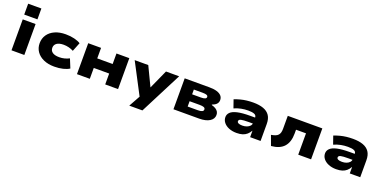

<svg xmlns="http://www.w3.org/2000/svg" viewBox="-9 -1766 5911 2951"><g transform="rotate(20 2946.5 -290.5)"><path d="M91 -583V-761H307V-583ZM95 0V-506H305V0Z M797 11Q695 11 620.5 -22.5Q546 -56 505 -115Q464 -174 464 -251Q464 -330 505 -390Q546 -450 620.5 -483.5Q695 -517 797 -517Q875 -517 939 -501Q1003 -485 1041 -460L983 -315Q948 -334 906 -344.5Q864 -355 821 -355Q748 -355 709.5 -327.5Q671 -300 671 -252Q671 -203 709.5 -177Q748 -151 820 -151Q864 -151 904.5 -161.5Q945 -172 982 -191L1041 -46Q1001 -20 938 -4.5Q875 11 797 11Z M1166 0V-506H1376V-334H1628V-506H1838V0H1628V-178H1376V0Z M2087 180 2214 -49V44L1926 -506H2148L2300 -189H2295L2438 -506H2653L2302 180Z M2744 0V-506H3149Q3221 -506 3270.5 -491Q3320 -476 3345.5 -447.5Q3371 -419 3371 -377Q3371 -340 3347.5 -313.5Q3324 -287 3273 -270L3278 -262Q3318 -251 3344 -234Q3370 -217 3383 -194.5Q3396 -172 3396 -143Q3396 -77 3333.5 -38.5Q3271 0 3164 0ZM2935 -114H3100Q3145 -114 3168.5 -124.5Q3192 -135 3192 -158Q3192 -182 3168.5 -191.5Q3145 -201 3100 -201H2935ZM2935 -314H3078Q3124 -314 3145.5 -324Q3167 -334 3167 -354Q3167 -374 3146 -383Q3125 -392 3078 -392H2935Z M3777 11Q3707 11 3652 -11.5Q3597 -34 3566 -73Q3535 -112 3535 -161Q3535 -206 3569 -239.5Q3603 -273 3680.5 -291Q3758 -309 3888 -309H3993V-211H3899Q3854 -211 3823 -209Q3792 -207 3773.5 -202.5Q3755 -198 3746.5 -189Q3738 -180 3738 -167Q3738 -148 3759.5 -137Q3781 -126 3824 -126Q3862 -126 3895 -138Q3928 -150 3947.5 -172.5Q3967 -195 3967 -225V-310Q3967 -346 3933 -360.5Q3899 -375 3834 -375Q3775 -375 3719.5 -364Q3664 -353 3606 -328L3560 -460Q3608 -479 3657 -492Q3706 -505 3758 -511Q3810 -517 3865 -517Q3962 -517 4030 -492.5Q4098 -468 4133.5 -415.5Q4169 -363 4169 -276V0H3998V-104H3996Q3975 -67 3945.5 -41Q3916 -15 3875.5 -2Q3835 11 3777 11Z M4346 18 4287 -143Q4328 -150 4356 -161Q4384 -172 4400 -190Q4416 -208 4423 -233.5Q4430 -259 4430 -294V-506H4995V0H4785V-349H4622V-286Q4622 -216 4605 -162Q4588 -108 4554 -70Q4520 -32 4468 -10Q4416 12 4346 18Z M5407 11Q5337 11 5282 -11.5Q5227 -34 5196 -73Q5165 -112 5165 -161Q5165 -206 5199 -239.5Q5233 -273 5310.5 -291Q5388 -309 5518 -309H5623V-211H5529Q5484 -211 5453 -209Q5422 -207 5403.5 -202.5Q5385 -198 5376.5 -189Q5368 -180 5368 -167Q5368 -148 5389.5 -137Q5411 -126 5454 -126Q5492 -126 5525 -138Q5558 -150 5577.5 -172.5Q5597 -195 5597 -225V-310Q5597 -346 5563 -360.5Q5529 -375 5464 -375Q5405 -375 5349.5 -364Q5294 -353 5236 -328L5190 -460Q5238 -479 5287 -492Q5336 -505 5388 -511Q5440 -517 5495 -517Q5592 -517 5660 -492.5Q5728 -468 5763.5 -415.5Q5799 -363 5799 -276V0H5628V-104H5626Q5605 -67 5575.5 -41Q5546 -15 5505.5 -2Q5465 11 5407 11Z"/></g></svg>

Font: Nunito Sans 7pt Expanded Black
Style: Regular
Weight: 900
Width: 7
Designer: Vernon Adams
Foundry: Vernon Adams
Version: Version 3.101;gftools[0.9.27]